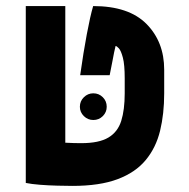

<svg xmlns="http://www.w3.org/2000/svg" viewBox="-20 -606 626 636"><path d="M219.7 9.8Q199.2 9.8 170.2 9Q141.1 8.3 112.8 6.1Q84.5 3.9 65.4 0V-585.9H196.3V-133.3Q211.9 -132.3 224.9 -132.1Q237.8 -131.8 249 -131.8Q308.1 -131.8 339.1 -150.4Q370.1 -168.9 381.6 -205.6Q393.1 -242.2 393.1 -296.9V-346.2Q393.1 -392.1 387 -415Q380.9 -438 373.8 -445.8Q366.7 -453.6 362.8 -453.6Q359.9 -441.9 357.9 -431.9Q356 -421.9 352.8 -405.3Q349.6 -388.7 343.3 -356.9H245.6Q256.3 -433.1 267.6 -492.9Q278.8 -552.7 288.6 -585.9Q406.7 -585.9 465.3 -526.6Q523.9 -467.3 523.9 -375V-296.9Q523.9 -229 510.3 -172.9Q496.6 -116.7 462.6 -75.7Q428.7 -34.7 369.6 -12.5Q310.5 9.8 219.7 9.8ZM289.1 -208.5Q271 -208.5 257.8 -221.4Q244.6 -234.4 244.6 -252.4Q244.6 -271 257.8 -283.9Q271 -296.9 289.1 -296.9Q307.6 -296.9 320.6 -283.9Q333.5 -271 333.5 -252.4Q333.5 -234.4 320.6 -221.4Q307.6 -208.5 289.1 -208.5Z"/></svg>

Font: Cascadia Code NF
Style: Bold
Weight: 700
Monospace: yes
Designer: Aaron Bell
Foundry: Saja Typeworks
Version: Version 2404.023; ttfautohint (v1.8.4)